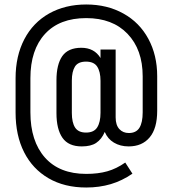

<svg xmlns="http://www.w3.org/2000/svg" viewBox="-20 -712 774 860"><path d="M49.8 -208V-361.8Q49.8 -460.9 88.9 -536.1Q127.9 -610.8 199.7 -651.4Q272 -691.9 366.2 -691.9Q460 -691.9 532.7 -651.4Q605 -611.3 644.5 -538.1Q684.1 -464.8 684.1 -371.1V-215.8Q684.1 -136.7 650.4 -96.7Q616.7 -56.2 556.2 -56.2Q518.6 -56.2 490.2 -73.2Q462.4 -89.8 449.2 -121.1Q435.5 -88.4 410.6 -71.8Q387.2 -56.2 346.2 -56.2Q286.6 -56.2 259.8 -94.7Q232.9 -133.3 232.9 -205.1V-352.1Q232.9 -422.9 258.8 -460.4Q285.2 -498 344.2 -498Q402.3 -498 430.2 -452.1V-490.2H498V-186Q498 -151.9 514.6 -133.8Q530.8 -116.2 557.1 -116.2Q589.8 -116.2 604.5 -139.6Q619.1 -163.1 619.1 -209V-370.1Q619.1 -489.7 551.3 -560.5Q483.9 -630.9 366.2 -630.9Q246.6 -630.9 181.6 -560.1Q116.2 -488.8 116.2 -361.8V-209Q116.2 -79.6 181.6 -5.9Q246.6 66.9 366.2 66.9Q419.9 66.9 460.9 55.2Q502 43.5 541 16.1L573.2 65.9Q526.9 97.7 476.1 112.8Q424.8 127.9 366.2 127.9Q268.6 127.9 197.3 86.4Q126 44.9 87.9 -30.3Q49.8 -105.5 49.8 -208ZM430.2 -207V-350.1Q430.2 -391.1 415 -414.1Q400.4 -436 365.2 -436Q330.1 -436 315.9 -414.1Q301.8 -391.6 301.8 -351.1V-206.1Q301.8 -163.1 316.4 -140.6Q331.1 -118.2 365.2 -118.2Q400.9 -118.2 415.5 -141.6Q430.2 -165 430.2 -207Z"/></svg>

Font: D-DIN Condensed
Style: Regular
Weight: 400
Width: 3
Designer: Charles Nix
Foundry: Datto Inc.
Version: Version 1.00